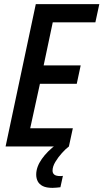

<svg xmlns="http://www.w3.org/2000/svg" viewBox="-20 -708 500 928"><path d="M7 0 153 -688H460L441 -600H235L191 -392H370L351 -303H173L126 -88H332L313 0ZM234 200Q204 200 187 191.5Q170 183 162.5 168.5Q155 154 155 136Q155 99 182 60.5Q209 22 253 -10L313 0Q298 11 279.5 31.5Q261 52 247.5 74.5Q234 97 234 117Q234 129 242.5 136Q251 143 272 143Q275 143 276 143Q277 143 284 142L272 197Q263 198 252.5 199Q242 200 234 200Z"/></svg>

Font: Saira Condensed Medium
Style: Italic
Weight: 500
Width: 3
Italic angle: -12°
Designer: Hector Gatti with collaboration of the Omnibus-Type team
Foundry: Omnibus-Type
Version: Version 1.101